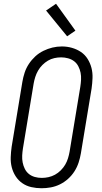

<svg xmlns="http://www.w3.org/2000/svg" viewBox="-20 -993 540 1021"><path d="M201 8Q173 8 146.5 2Q120 -4 98.5 -19Q77 -34 63 -56Q49 -78 42.5 -103.5Q36 -129 37 -157Q38 -185 42 -213L99 -558Q103 -582 111 -606.5Q119 -631 133.5 -653Q148 -675 167.5 -693Q187 -711 210.5 -722.5Q234 -734 258.5 -740Q283 -746 309 -746Q337 -746 363 -738.5Q389 -731 410.5 -716.5Q432 -702 446 -679.5Q460 -657 466.5 -631.5Q473 -606 472 -578Q471 -550 467 -522L410 -177Q406 -153 398 -128.5Q390 -104 376 -82Q362 -60 342 -42Q322 -24 298.5 -12.5Q275 -1 250 3.5Q225 8 201 8ZM202 -47Q220 -47 238 -51Q256 -55 272.5 -64Q289 -73 303 -87Q317 -101 326.5 -117Q336 -133 341.5 -151Q347 -169 350 -186L407 -531Q410 -550 411 -569.5Q412 -589 408.5 -606.5Q405 -624 396.5 -640.5Q388 -657 374 -667.5Q360 -678 342 -683Q324 -688 305 -688Q287 -688 269 -684Q251 -680 235 -670.5Q219 -661 205.5 -647.5Q192 -634 182.5 -617.5Q173 -601 167.5 -583.5Q162 -566 159 -549L102 -204Q99 -185 98 -166Q97 -147 100.5 -129Q104 -111 112 -95Q120 -79 133.5 -68Q147 -57 165 -52Q183 -47 202 -47ZM337 -800 225 -937 278 -973 381 -830Z"/></svg>

Font: Iosevka Curly Slab LtObl
Style: Regular
Weight: 300
Italic angle: -9°
Monospace: yes
Designer: Belleve Invis
Foundry: Belleve Invis
Version: Version 11.0.0; ttfautohint (v1.8.3)